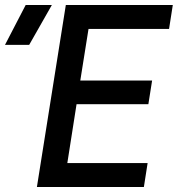

<svg xmlns="http://www.w3.org/2000/svg" viewBox="-98 -750 718 770"><path d="M50 0 166 -730H595L580 -634H257L224 -427H512L497 -332H209L172 -96H494L479 0ZM-78 -570 5 -730H110L19 -570Z"/></svg>

Font: JetBrains Mono NL SemiBold
Style: Italic
Weight: 600
Italic angle: -9°
Monospace: yes
Designer: Philipp Nurullin, Konstantin Bulenkov
Foundry: JetBrains
Version: Version 2.305; ttfautohint (v1.8.4.7-5d5b)